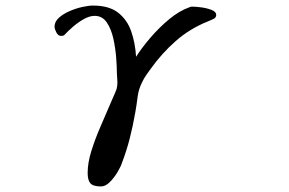

<svg xmlns="http://www.w3.org/2000/svg" viewBox="-20 -568 1040 690"><path d="M757 -514Q757 -504 745.5 -499Q734 -494 727 -491Q662 -465 611.5 -420.5Q561 -376 521 -320Q513 -309 505 -297.5Q497 -286 491 -273Q478 -248 474.5 -219.5Q471 -191 466 -163Q458 -117 446.5 -71.5Q435 -26 418 18Q414 31 402 51Q390 71 374.5 86.5Q359 102 343 102Q315 102 305 91Q295 80 295 53Q295 17 308.5 -26Q322 -69 340.5 -111.5Q359 -154 373 -187Q379 -202 386 -217Q393 -232 399 -248Q402 -260 402 -272Q402 -280 401 -289Q400 -298 400 -307Q400 -327 397.5 -360.5Q395 -394 387.5 -428.5Q380 -463 364 -487Q348 -511 320 -511Q302 -511 281.5 -499.5Q261 -488 243 -472.5Q225 -457 213 -444Q213 -444 212 -443Q211 -442 210 -441Q207 -439 199 -439Q189 -439 182.5 -451.5Q176 -464 176 -472Q176 -490 191.5 -504Q207 -518 230 -528Q253 -538 276 -543Q299 -548 314 -548Q372 -548 404.5 -522.5Q437 -497 451.5 -455.5Q466 -414 469 -364Q490 -397 521 -433Q552 -469 588 -499Q624 -529 661 -542Q665 -544 668.5 -544Q672 -544 675 -544Q684 -544 703.5 -541.5Q723 -539 740 -532.5Q757 -526 757 -514Z"/></svg>

Font: Kaisei Decol Medium
Style: Regular
Weight: 500
Designer: Font-Kai, 金井和夫
Foundry: KAZUO KANAI
Version: Version 5.003